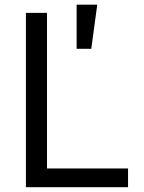

<svg xmlns="http://www.w3.org/2000/svg" viewBox="-20 -781 602 801"><path d="M88.1 0V-727.3H176.1V-78.1H514.2V0ZM299.7 -577.4V-761.4H385.7L360.8 -577.4Z"/></svg>

Font: Inter P
Style: Regular
Weight: 400
Designer: Rasmus Andersson
Foundry: rsms
Version: Version 3.018;git-588b23468